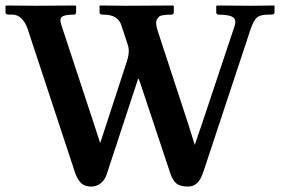

<svg xmlns="http://www.w3.org/2000/svg" viewBox="-20 -666 1038 698"><path d="M312 12.2Q288.6 12.2 275.9 0.7Q263.2 -10.7 253.9 -35.2L80.1 -562Q72.8 -583.5 58.6 -598.1Q44.4 -612.8 24.9 -612.8H12.2Q0 -612.8 0 -621.1V-644L2 -646Q74.7 -645 112.8 -645L253.9 -646L256.8 -644V-622.1Q256.8 -612.8 248 -612.8Q215.8 -612.8 205.3 -605.2Q194.8 -597.7 204.1 -571.8L320.8 -217.8L344.2 -146L367.2 -215.8L440.9 -441.9Q448.2 -464.8 448.2 -480Q448.2 -494.1 442.9 -507.8L421.9 -571.8Q410.2 -612.8 356.9 -612.8H354Q341.8 -612.8 341.8 -621.1V-644L344.2 -646Q399.9 -645 439.9 -645L609.9 -646L611.8 -644V-620.1Q611.8 -616.7 609.1 -614.7Q606.4 -612.8 604 -612.8Q592.8 -612.8 586.2 -612.3Q579.6 -611.8 570.8 -610.4Q562 -608.9 557.9 -605Q553.7 -601.1 550.3 -594.7Q546.9 -588.4 547.9 -578.1Q548.8 -567.9 553.2 -554.2L667 -207L688 -139.2L713.9 -214.8L832 -568.8Q840.8 -594.7 826.7 -603.5Q812.5 -612.8 773.9 -612.8Q771 -612.8 768.6 -615.2Q766.1 -617.7 766.1 -620.1V-644L769 -646Q850.1 -645 892.1 -645L976.1 -646L978 -645V-621.1Q978 -612.8 965.8 -612.8H955.1Q926.3 -612.8 914.1 -602.3Q901.9 -591.8 891.1 -560.1L720.2 -43.9Q710 -13.2 697.3 -1Q684.1 12.2 663.1 12.2Q633.8 12.2 620.1 0Q606.4 -12.2 598.1 -39.1L488.8 -367.2Q484.4 -379.9 482.9 -379.9Q481 -379.9 479 -370.1L368.2 -33.2Q361.8 -12.2 346.4 0Q331.1 12.2 312 12.2Z"/></svg>

Font: Linux Libertine G
Style: Semibold
Weight: 600
Designer: Philipp H. Poll
Foundry: Philipp H. Poll
Version: Version 5.1.1